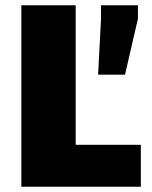

<svg xmlns="http://www.w3.org/2000/svg" viewBox="-20 -708 575 728"><path d="M61 0V-688H267V-159H514V0ZM352 -425 363 -637V-688H503V-637L454 -425Z"/></svg>

Font: Saira ExtraBold
Style: Regular
Weight: 800
Designer: Hector Gatti with collaboration of the Omnibus-Type team
Foundry: Omnibus-Type
Version: Version 1.100; ttfautohint (v1.8.3)